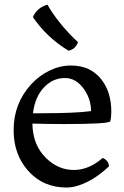

<svg xmlns="http://www.w3.org/2000/svg" viewBox="-20 -796 540 833"><path d="M425.3 -110.8Q450.7 -100.6 453.1 -74.7Q378.4 -3.9 302.7 13.7Q286.1 17.6 269 17.6Q166.5 17.6 102.5 -54.7Q39.1 -125.5 39.1 -231.4Q39.1 -346.7 114.7 -429.7Q149.4 -467.8 194.8 -489.7Q240.2 -511.7 286.9 -511.7Q333.5 -511.7 366 -495.4Q398.4 -479 419.9 -451.2Q462.9 -396.5 462.9 -311.5Q462.9 -287.6 458.5 -270Q453.1 -257.8 257.8 -257.8Q192.9 -257.8 120.6 -259.8Q121.6 -166.5 180.7 -109.4Q233.4 -58.6 299.8 -58.6Q366.2 -58.6 425.3 -110.8ZM161.1 -304.7Q307.6 -304.7 375 -314Q375 -366.2 343.8 -410.2Q309.6 -457.5 262.2 -457.5Q210.4 -457.5 172.9 -418.9Q132.3 -378.4 123 -304.7ZM276.9 -576.2Q180.7 -635.3 122.6 -722.2Q142.1 -763.7 186 -775.9Q218.8 -716.3 280.3 -650.4Q299.3 -630.4 318.4 -613.3Q306.6 -581.1 276.9 -576.2Z"/></svg>

Font: Trykker
Style: Regular
Weight: 400
Designer: Magnus Gaarde
Foundry: Magnus Gaarde
Version: Version 1.001